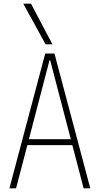

<svg xmlns="http://www.w3.org/2000/svg" viewBox="-20 -1020 540 1040"><path d="M31 0 225 -730H275L469 0H433L252 -693H248L67 0ZM114 -234V-266H386V-234ZM227 -780 106 -1000H148L264 -780Z"/></svg>

Font: M PLUS 1 Code ExtraLight
Style: Regular
Weight: 250
Designer: Coji Morishita
Foundry: UNDERFOREST DESIGN
Version: Version 1.002